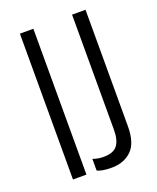

<svg xmlns="http://www.w3.org/2000/svg" viewBox="-146 -867 791 965"><g transform="rotate(-20 249.5 -384.5)"><path d="M283 11Q229 11 206 -2V-64Q233 -54 264 -54Q315 -54 336.5 -81Q358 -108 358 -166V-780H430V-157Q430 -67 389 -28Q348 11 283 11ZM151 0H79V-780H151Z"/></g></svg>

Font: Tanohe Sans
Style: Regular
Weight: 400
Designer: Village Type and Design LLC & Cristiano Sobral
Foundry: Cooper Hewitt Smithsonian Design Museum
Version: Version 1.00;September 29, 2021;FontCreator 13.0.0.2655 64-b